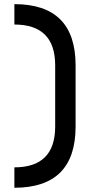

<svg xmlns="http://www.w3.org/2000/svg" viewBox="-20 -801 431 919"><path d="M341.8 -488.3V-195.3Q341.8 97.7 48.8 97.7V0Q244.1 0 244.1 -195.3V-488.3Q244.1 -683.6 48.8 -683.6V-781.2Q341.8 -781.2 341.8 -488.3Z"/></svg>

Font: BabelStone Runic Elder Futhark
Style: Regular
Weight: 400
Designer: Andrew West
Foundry: BabelStone
Version: Version 3.005 March 14, 2022